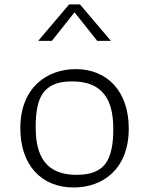

<svg xmlns="http://www.w3.org/2000/svg" viewBox="-20 -818 660 850"><path d="M306 12C434.5 12 550 -68.5 550 -249C550 -413 455.5 -512 315.5 -512C189.5 -512 70 -432 70 -250C70 -87.5 163 12 306 12ZM138 -257.5C138 -381.5 173 -415 198 -432.5C223 -450 255.5 -457.5 300 -457.5C463 -457.5 481.5 -336.5 481.5 -244.5C481.5 -120 445 -85.5 421 -69C397 -52.5 363 -44 319 -44C156.5 -44 138 -165 138 -257.5ZM149 -637H209.5L310 -763.5L410.5 -637H471L334 -798.5H286Z"/></svg>

Font: Monaspace Argon ExtraLight
Style: Regular
Weight: 200
Designer: Riley Cran & the Lettermatic Team
Foundry: Lettermatic
Version: Version 1.000 (Monaspace Argon)